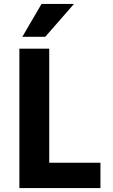

<svg xmlns="http://www.w3.org/2000/svg" viewBox="-20 -951 570 971"><path d="M78 0V-705H229V-128H488V0ZM93 -765 190 -931H354L209 -765Z"/></svg>

Font: Nunito Sans 7pt Condensed ExtraBold
Style: Regular
Weight: 800
Width: 3
Designer: Vernon Adams
Foundry: Vernon Adams
Version: Version 3.101;gftools[0.9.27]